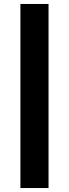

<svg xmlns="http://www.w3.org/2000/svg" viewBox="-20 -828 348 969"><path d="M225 -808V121H83V-808Z"/></svg>

Font: Parkinsans SemiBold
Style: Regular
Weight: 600
Designer: Red Stone, Indian Type Foundry
Foundry: Indian Type Foundry
Version: Version 1.000